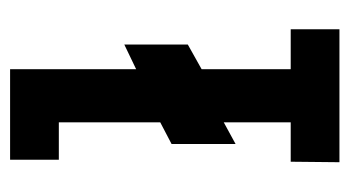

<svg xmlns="http://www.w3.org/2000/svg" viewBox="-180 -530 709 390"><g transform="rotate(-90 175.0 -334.5)"><path d="M41 0 42 -99H122V-235L78 -211V-341L122 -364V-570H46V-669H230V-413L280 -437V-308L230 -280V-99H311V0Z"/></g></svg>

Font: Inconsolata ExtraCondensed Black
Style: Regular
Weight: 900
Width: 2
Monospace: yes
Designer: Raph Levien, Cyreal, Brenton Simpson
Foundry: Raph Levien, Cyreal, Google
Version: Version 3.001; ttfautohint (v1.8.2.53-6de2)